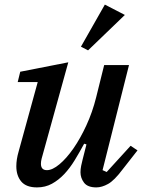

<svg xmlns="http://www.w3.org/2000/svg" viewBox="-20 -803 626 835"><path d="M141 12Q94 12 72.5 -13.5Q51 -39 51 -80Q51 -95 53.5 -111Q56 -127 61 -144L144 -446H57L68 -491L277 -532L161 -113Q158 -101 158 -91Q158 -63 184 -63Q208 -63 238.5 -88.5Q269 -114 299 -157Q329 -200 355.5 -257.5Q382 -315 398 -379L433 -520H541L426 -63L444 -55L548 -169L578 -149L513 -66Q477 -18 450 -3Q423 12 399 12Q361 12 345.5 -8.5Q330 -29 330 -54Q330 -67 333 -82Q336 -97 339 -108L356 -175L346 -178Q326 -141 305 -106.5Q284 -72 259.5 -46Q235 -20 206 -4Q177 12 141 12ZM332 -600 436 -783 523 -738 363 -584Z"/></svg>

Font: IBM Plex Serif Medm
Style: Italic
Weight: 500
Italic angle: -14°
Designer: Mike Abbink, Paul van der Laan, Pieter van Rosmalen
Foundry: Bold Monday
Version: Version 3.001